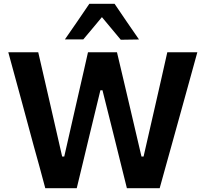

<svg xmlns="http://www.w3.org/2000/svg" viewBox="-20 -987 1078 1007"><path d="M217.5 0Q203.5 -53 187 -113.2Q170.5 -173.5 156 -225L95.5 -449Q79.5 -508.5 60 -579.2Q40.5 -650 23.5 -713H180.5Q196.5 -644 214 -567.8Q231.5 -491.5 247.5 -422L306 -166H317L376 -425.5Q386 -470 397.5 -519.5Q409 -569 420.2 -618.5Q431.5 -668 441.5 -713H593.5Q610 -644 627.5 -569.2Q645 -494.5 661.5 -424.5L722 -166H733L792.5 -426Q808 -493 825.2 -569.5Q842.5 -646 857.5 -713H1015Q997.5 -649.5 978.2 -579.5Q959 -509.5 942.5 -450.5L880 -225Q865 -172 848.5 -112Q832 -52 817.5 0H645.5Q629.5 -64.5 611.8 -135.5Q594 -206.5 578.5 -270L517.5 -513.5H506.5L447.5 -270Q432.5 -207 415.2 -135.2Q398 -63.5 382.5 0ZM613.5 -778.5Q585 -813 556.2 -847.2Q527.5 -881.5 498 -917H531Q502 -882 473.8 -848.2Q445.5 -814.5 417 -780.5H320.5Q352.5 -826.5 384.5 -873Q416.5 -919.5 448.5 -967H581Q613 -919.5 645 -872.8Q677 -826 709 -780Z"/></svg>

Font: Commissioner Thin SemiBold
Style: Regular
Weight: 600
Version: Version 1.000